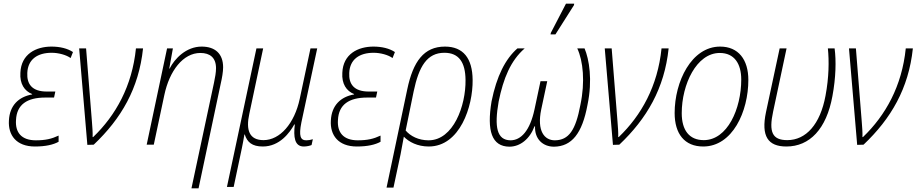

<svg xmlns="http://www.w3.org/2000/svg" viewBox="-20 -795 5036 1055"><path d="M172 10C231 10 273 0 302 -16V-50C264 -32 230 -24 177 -24C97 -24 63 -68 68 -136C72 -220 128 -259 229 -259H277L284 -292H237C155 -292 127 -334 130 -394C133 -469 186 -505 264 -505C302 -505 345 -493 368 -476L381 -509C351 -529 309 -539 263 -539C179 -539 96 -499 92 -395C88 -335 114 -295 157 -278L156 -276C83 -263 33 -216 29 -133C24 -53 69 10 172 10Z M460 1 495 0C646 -143 743 -309 766 -529H727C706 -322 616 -161 492 -42H489C490 -66 487 -103 485 -128L453 -529H415Z M1156 -341 1032 240H1071L1193 -336C1200 -366 1206 -401 1206 -425C1206 -500 1162 -539 1088 -539C1004 -539 940 -474 912 -418H910L930 -529H898L786 0H825L883 -273C911 -406 986 -504 1081 -504C1134 -504 1167 -478 1167 -420C1167 -397 1162 -370 1156 -341Z M1227 232H1264L1309 19C1314 -6 1319 -31 1323 -56H1325C1338 -14 1365 10 1424 10C1517 10 1572 -66 1597 -111H1600C1592 -43 1598 10 1649 10C1666 10 1682 6 1692 2L1699 -30C1687 -26 1674 -24 1663 -24C1631 -24 1621 -47 1636 -122L1723 -529H1686L1627 -252C1598 -116 1518 -25 1428 -25C1350 -25 1330 -80 1350 -170L1426 -529H1389Z M1941 10C2000 10 2042 0 2071 -16V-50C2033 -32 1999 -24 1946 -24C1866 -24 1832 -68 1837 -136C1841 -220 1897 -259 1998 -259H2046L2053 -292H2006C1924 -292 1896 -334 1899 -394C1902 -469 1955 -505 2033 -505C2071 -505 2114 -493 2137 -476L2150 -509C2120 -529 2078 -539 2032 -539C1948 -539 1865 -499 1861 -395C1857 -335 1883 -295 1926 -278L1925 -276C1852 -263 1802 -216 1798 -133C1793 -53 1838 10 1941 10Z M2218 -305 2104 236H2142L2181 53C2187 21 2193 -9 2199 -44C2227 -15 2274 10 2336 10C2507 10 2579 -210 2577 -356C2576 -475 2525 -539 2425 -539C2309 -539 2250 -457 2218 -305ZM2335 -24C2280 -24 2235 -47 2209 -78L2253 -293C2282 -431 2327 -505 2422 -505C2502 -505 2537 -452 2538 -356C2540 -214 2471 -24 2335 -24Z M3005 -606H3032L3134 -767L3135 -775H3090L3007 -615ZM2779 11C2838 11 2891 -31 2917 -101H2920C2917 -31 2963 11 3024 11C3122 10 3179 -62 3208 -218C3237 -356 3217 -470 3192 -529H3152C3184 -461 3196 -345 3169 -218C3143 -80 3106 -25 3029 -24C2972 -24 2929 -74 2954 -194L2987 -349H2950L2917 -194C2892 -77 2843 -24 2785 -24C2711 -25 2695 -95 2720 -237C2746 -365 2786 -462 2863 -529H2823C2757 -471 2709 -377 2681 -238C2654 -76 2682 10 2779 11Z M3348 1 3383 0C3534 -143 3631 -309 3654 -529H3615C3594 -322 3504 -161 3380 -42H3377C3378 -66 3375 -103 3373 -128L3341 -529H3303Z M3844 10C4005 10 4092 -182 4092 -356C4092 -468 4037 -539 3937 -539C3779 -539 3687 -346 3687 -174C3687 -59 3742 10 3844 10ZM3847 -25C3767 -25 3726 -80 3726 -173C3726 -331 3807 -504 3935 -504C4015 -504 4053 -445 4053 -358C4053 -197 3977 -25 3847 -25Z M4301 10C4429 10 4521 -86 4554 -267C4573 -368 4575 -462 4566 -529H4529C4536 -461 4535 -369 4516 -269C4487 -112 4409 -25 4306 -25C4223 -25 4204 -70 4228 -181L4302 -529H4264L4189 -179C4161 -46 4200 10 4301 10Z M4690 1 4725 0C4876 -143 4973 -309 4996 -529H4957C4936 -322 4846 -161 4722 -42H4719C4720 -66 4717 -103 4715 -128L4683 -529H4645Z"/></svg>

Font: Noto Sans SemiCondensed ExtraLight
Style: Italic
Weight: 200
Width: 4
Italic angle: -12°
Designer: Monotype Design Team
Foundry: Monotype Imaging Inc.
Version: Version 2.013